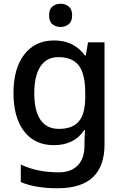

<svg xmlns="http://www.w3.org/2000/svg" viewBox="-20 -765 661 1025"><path d="M268 -549Q375 -549 433 -469H438L450 -539H538V6Q538 122 476 181Q414 240 287 240Q229 240 180.5 232Q132 224 91 207V113Q177 155 294 155Q359 155 395 118Q431 81 431 13V-5Q431 -18 432 -39Q433 -60 434 -71H430Q402 -29 361 -9.5Q320 10 268 10Q166 10 109 -63.5Q52 -137 52 -269Q52 -399 109.5 -474Q167 -549 268 -549ZM292 -460Q229 -460 196 -410.5Q163 -361 163 -267Q163 -174 196 -125.5Q229 -77 294 -77Q367 -77 401 -117Q435 -157 435 -248V-268Q435 -371 400.5 -415.5Q366 -460 292 -460ZM304 -745Q328 -745 346.5 -730.5Q365 -716 365 -683Q365 -650 346.5 -635.5Q328 -621 304 -621Q278 -621 260 -635.5Q242 -650 242 -683Q242 -716 260 -730.5Q278 -745 304 -745Z"/></svg>

Font: Noto Sans Thaana Medium
Style: Regular
Weight: 500
Designer: David Williams
Foundry: Google Inc.
Version: Version 3.001; ttfautohint (v1.8.4.7-5d5b)